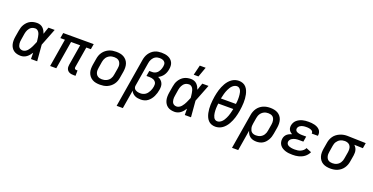

<svg xmlns="http://www.w3.org/2000/svg" viewBox="-28 -1678 5469 2815"><g transform="rotate(20 2706.0 -270.5)"><path d="M220 8Q190 8 162 1.5Q134 -5 111 -21Q88 -37 73 -61Q58 -85 51.5 -113Q45 -141 45.5 -171Q46 -201 51 -231L68 -331Q72 -357 80 -382Q88 -407 102.5 -430.5Q117 -454 137 -473.5Q157 -493 181.5 -505.5Q206 -518 232.5 -523Q259 -528 284 -528Q310 -528 334 -519.5Q358 -511 375.5 -494Q393 -477 405 -455.5Q417 -434 425 -411Q433 -438 442.5 -465.5Q452 -493 462 -520H559Q532 -453 506.5 -385.5Q481 -318 454 -252Q460 -189 464.5 -126Q469 -63 475 0H378Q378 -24 377.5 -48.5Q377 -73 377 -98Q363 -77 347 -57.5Q331 -38 311 -23Q291 -8 267 0Q243 8 220 8ZM220 -76Q240 -76 260 -87Q280 -98 294 -114.5Q308 -131 319.5 -149.5Q331 -168 340 -187Q349 -206 357 -225.5Q365 -245 374 -265Q372 -284 370 -302.5Q368 -321 365 -339Q362 -357 357 -375Q352 -393 343 -408Q334 -423 318.5 -433.5Q303 -444 284 -444Q269 -444 253.5 -440Q238 -436 224 -427Q210 -418 199.5 -405Q189 -392 181.5 -377.5Q174 -363 169.5 -348Q165 -333 162 -317L146 -217Q143 -201 142 -185Q141 -169 143 -153.5Q145 -138 150 -123.5Q155 -109 165 -98Q175 -87 189.5 -81.5Q204 -76 220 -76Z M1076 8H1045Q1028 8 1011.5 5.5Q995 3 980.5 -3.5Q966 -10 955 -21Q944 -32 938 -46.5Q932 -61 931 -77.5Q930 -94 933 -111L987 -436H845L773 0H677L749 -436H678L692 -520H1168L1154 -436H1083L1029 -111Q1028 -104 1029 -97Q1030 -90 1034.5 -85Q1039 -80 1045 -78Q1051 -76 1059 -76H1077Z M1455 8Q1423 8 1392.5 2.5Q1362 -3 1336 -18Q1310 -33 1291.5 -56Q1273 -79 1263.5 -107.5Q1254 -136 1254 -167.5Q1254 -199 1259 -231L1276 -331Q1280 -358 1290 -385Q1300 -412 1317.5 -436Q1335 -460 1358.5 -478.5Q1382 -497 1409 -508.5Q1436 -520 1463.5 -524Q1491 -528 1518 -528Q1550 -528 1580.5 -522.5Q1611 -517 1637 -502Q1663 -487 1682 -464Q1701 -441 1710 -412.5Q1719 -384 1719.5 -352.5Q1720 -321 1715 -289L1698 -189Q1694 -162 1684 -135Q1674 -108 1656.5 -84Q1639 -60 1615.5 -41.5Q1592 -23 1565 -11.5Q1538 0 1510 4Q1482 8 1455 8ZM1455 -76Q1472 -76 1489.5 -79Q1507 -82 1523.5 -89.5Q1540 -97 1554.5 -109Q1569 -121 1579 -136.5Q1589 -152 1595 -169Q1601 -186 1603 -203L1620 -303Q1623 -321 1623.5 -338.5Q1624 -356 1619.5 -372.5Q1615 -389 1606.5 -403Q1598 -417 1584 -426.5Q1570 -436 1553 -440Q1536 -444 1518 -444Q1501 -444 1483.5 -441Q1466 -438 1450 -430.5Q1434 -423 1419.5 -411Q1405 -399 1395 -383.5Q1385 -368 1379 -351Q1373 -334 1370 -317L1354 -217Q1351 -199 1350.5 -181.5Q1350 -164 1354 -147.5Q1358 -131 1367 -117Q1376 -103 1390 -93.5Q1404 -84 1420.5 -80Q1437 -76 1455 -76Z M1793 215 1919 -546Q1923 -572 1932 -598Q1941 -624 1956.5 -647.5Q1972 -671 1993.5 -690.5Q2015 -710 2040.5 -722Q2066 -734 2093 -738.5Q2120 -743 2146 -743Q2174 -743 2200.5 -739Q2227 -735 2251 -725Q2275 -715 2294 -698Q2313 -681 2324.5 -658Q2336 -635 2337.5 -607.5Q2339 -580 2334 -553Q2330 -528 2321.5 -504Q2313 -480 2298.5 -458.5Q2284 -437 2263.5 -419.5Q2243 -402 2220 -391Q2245 -381 2264 -364.5Q2283 -348 2294.5 -325Q2306 -302 2307 -275Q2308 -248 2303 -220Q2299 -194 2291 -167.5Q2283 -141 2271 -115.5Q2259 -90 2241 -66.5Q2223 -43 2200 -25.5Q2177 -8 2149.5 0Q2122 8 2095 8Q2070 8 2046.5 4.5Q2023 1 2001.5 -9Q1980 -19 1963 -36Q1946 -53 1938 -74L1890 215ZM2057 -76Q2077 -76 2096.5 -81.5Q2116 -87 2133 -98.5Q2150 -110 2162.5 -126.5Q2175 -143 2184.5 -161Q2194 -179 2200 -198Q2206 -217 2209 -236Q2211 -252 2211 -268Q2211 -284 2204.5 -297Q2198 -310 2186.5 -320Q2175 -330 2161.5 -335.5Q2148 -341 2132.5 -343.5Q2117 -346 2101 -346H2054L2068 -429H2115Q2131 -429 2146.5 -433.5Q2162 -438 2176.5 -448Q2191 -458 2201.5 -471.5Q2212 -485 2219.5 -500Q2227 -515 2231.5 -530.5Q2236 -546 2239 -562Q2241 -576 2241 -590Q2241 -604 2236 -615.5Q2231 -627 2221 -636Q2211 -645 2199 -650Q2187 -655 2173.5 -657Q2160 -659 2146 -659Q2130 -659 2114 -655.5Q2098 -652 2083 -643.5Q2068 -635 2056 -622.5Q2044 -610 2035.5 -595Q2027 -580 2021.5 -564Q2016 -548 2014 -532L1953 -162Q1950 -148 1952.5 -134.5Q1955 -121 1962 -111Q1969 -101 1980 -94Q1991 -87 2004 -83Q2017 -79 2030.5 -77.5Q2044 -76 2057 -76Z M2620 8Q2590 8 2562 1.5Q2534 -5 2511 -21Q2488 -37 2473 -61Q2458 -85 2451.5 -113Q2445 -141 2445.5 -171Q2446 -201 2451 -231L2468 -331Q2472 -357 2480 -382Q2488 -407 2502.5 -430.5Q2517 -454 2537 -473.5Q2557 -493 2581.5 -505.5Q2606 -518 2632.5 -523Q2659 -528 2684 -528Q2710 -528 2734 -519.5Q2758 -511 2775.5 -494Q2793 -477 2805 -455.5Q2817 -434 2825 -411Q2833 -438 2842.5 -465.5Q2852 -493 2862 -520H2959Q2932 -453 2906.5 -385.5Q2881 -318 2854 -252Q2860 -189 2864.5 -126Q2869 -63 2875 0H2778Q2778 -24 2777.5 -48.5Q2777 -73 2777 -98Q2763 -77 2747 -57.5Q2731 -38 2711 -23Q2691 -8 2667 0Q2643 8 2620 8ZM2620 -76Q2640 -76 2660 -87Q2680 -98 2694 -114.5Q2708 -131 2719.5 -149.5Q2731 -168 2740 -187Q2749 -206 2757 -225.5Q2765 -245 2774 -265Q2772 -284 2770 -302.5Q2768 -321 2765 -339Q2762 -357 2757 -375Q2752 -393 2743 -408Q2734 -423 2718.5 -433.5Q2703 -444 2684 -444Q2669 -444 2653.5 -440Q2638 -436 2624 -427Q2610 -418 2599.5 -405Q2589 -392 2581.5 -377.5Q2574 -363 2569.5 -348Q2565 -333 2562 -317L2546 -217Q2543 -201 2542 -185Q2541 -169 2543 -153.5Q2545 -138 2550 -123.5Q2555 -109 2565 -98Q2575 -87 2589.5 -81.5Q2604 -76 2620 -76ZM2699 -600 2737 -756H2829L2773 -600Z M3255 8Q3222 8 3193 -3Q3164 -14 3143.5 -36.5Q3123 -59 3111 -87Q3099 -115 3092.5 -145Q3086 -175 3083.5 -207Q3081 -239 3082 -271Q3083 -303 3086.5 -335.5Q3090 -368 3095 -401Q3100 -429 3106 -456.5Q3112 -484 3120.5 -511.5Q3129 -539 3140.5 -566Q3152 -593 3166.5 -618.5Q3181 -644 3201 -667.5Q3221 -691 3245.5 -708.5Q3270 -726 3298.5 -734.5Q3327 -743 3354 -743Q3387 -743 3416 -732Q3445 -721 3465.5 -698.5Q3486 -676 3498 -648Q3510 -620 3516.5 -590Q3523 -560 3525.5 -528Q3528 -496 3527 -464Q3526 -432 3522.5 -399.5Q3519 -367 3514 -334Q3509 -306 3503 -278.5Q3497 -251 3488.5 -223.5Q3480 -196 3468.5 -169Q3457 -142 3442.5 -116.5Q3428 -91 3408 -67.5Q3388 -44 3363.5 -26.5Q3339 -9 3310.5 -0.5Q3282 8 3255 8ZM3193 -409H3427Q3430 -428 3431.5 -446.5Q3433 -465 3433.5 -483.5Q3434 -502 3433 -520Q3432 -538 3430 -556Q3428 -574 3423.5 -591.5Q3419 -609 3410.5 -624Q3402 -639 3387.5 -649Q3373 -659 3354 -659Q3335 -659 3316.5 -650Q3298 -641 3283.5 -626.5Q3269 -612 3258 -594.5Q3247 -577 3238.5 -559Q3230 -541 3223 -522.5Q3216 -504 3211 -485Q3206 -466 3202 -447Q3198 -428 3193 -409ZM3255 -76Q3274 -76 3292.5 -85Q3311 -94 3325.5 -108.5Q3340 -123 3351 -140.5Q3362 -158 3370.5 -176Q3379 -194 3386 -212.5Q3393 -231 3398 -250Q3403 -269 3407.5 -288Q3412 -307 3416 -326H3182Q3180 -307 3178 -288.5Q3176 -270 3175.5 -251.5Q3175 -233 3176 -215Q3177 -197 3179 -179Q3181 -161 3186 -143.5Q3191 -126 3199 -111Q3207 -96 3221.5 -86Q3236 -76 3255 -76Z M3690 215H3593L3684 -331Q3688 -358 3698 -384.5Q3708 -411 3724.5 -435Q3741 -459 3764 -477.5Q3787 -496 3813.5 -507.5Q3840 -519 3867.5 -523.5Q3895 -528 3922 -528Q3953 -528 3983.5 -522Q4014 -516 4039.5 -501.5Q4065 -487 4083.5 -463.5Q4102 -440 4110.5 -411.5Q4119 -383 4119.5 -352Q4120 -321 4115 -289L4098 -189Q4094 -165 4086.5 -140.5Q4079 -116 4066 -93Q4053 -70 4035.5 -50Q4018 -30 3995 -16.5Q3972 -3 3946.5 2.5Q3921 8 3897 8Q3869 8 3843.5 1.5Q3818 -5 3797 -20.5Q3776 -36 3763 -58.5Q3750 -81 3743 -106ZM3859 -76Q3876 -76 3893 -79Q3910 -82 3926.5 -90Q3943 -98 3956.5 -110Q3970 -122 3979.5 -137.5Q3989 -153 3995 -169.5Q4001 -186 4003 -203L4020 -303Q4023 -320 4023 -337.5Q4023 -355 4019.5 -371.5Q4016 -388 4008 -402.5Q4000 -417 3986.5 -426.5Q3973 -436 3956 -440Q3939 -444 3922 -444Q3905 -444 3888 -441Q3871 -438 3855 -430Q3839 -422 3825.5 -410Q3812 -398 3802 -382.5Q3792 -367 3786.5 -350.5Q3781 -334 3778 -317L3763 -228Q3760 -210 3759 -191.5Q3758 -173 3762 -155.5Q3766 -138 3773 -122.5Q3780 -107 3793.5 -96Q3807 -85 3824 -80.5Q3841 -76 3859 -76Z M4459 8Q4431 8 4403 5Q4375 2 4349.5 -6Q4324 -14 4301.5 -27.5Q4279 -41 4263 -62Q4247 -83 4241 -110Q4235 -137 4240 -165Q4243 -185 4253 -204Q4263 -223 4279 -236.5Q4295 -250 4314 -259Q4333 -268 4353 -274Q4337 -282 4324 -293.5Q4311 -305 4302.5 -320Q4294 -335 4292 -353.5Q4290 -372 4293 -390Q4297 -413 4308.5 -435Q4320 -457 4339 -473.5Q4358 -490 4380.5 -501Q4403 -512 4426 -518Q4449 -524 4472.5 -526Q4496 -528 4519 -528Q4543 -528 4566.5 -526Q4590 -524 4613 -518Q4636 -512 4656.5 -501.5Q4677 -491 4692.5 -474.5Q4708 -458 4714.5 -435Q4721 -412 4717 -388L4716 -381H4620V-384Q4622 -396 4617 -406.5Q4612 -417 4603 -423.5Q4594 -430 4582.5 -434Q4571 -438 4559.5 -440.5Q4548 -443 4536 -443.5Q4524 -444 4511 -444Q4499 -444 4487 -443Q4475 -442 4462.5 -439.5Q4450 -437 4438 -432Q4426 -427 4415.5 -419.5Q4405 -412 4397.5 -400.5Q4390 -389 4388 -377Q4386 -364 4390 -353Q4394 -342 4403 -334.5Q4412 -327 4423.5 -323Q4435 -319 4447 -316.5Q4459 -314 4471 -313Q4483 -312 4495 -312H4559L4545 -228H4481Q4467 -228 4452.5 -227.5Q4438 -227 4424 -224Q4410 -221 4396 -216Q4382 -211 4369 -202.5Q4356 -194 4347 -181.5Q4338 -169 4335 -154Q4333 -139 4338 -125.5Q4343 -112 4354 -103Q4365 -94 4379 -89Q4393 -84 4407.5 -81Q4422 -78 4436.5 -77Q4451 -76 4466 -76Q4488 -76 4510.5 -79Q4533 -82 4554.5 -91.5Q4576 -101 4594.5 -117.5Q4613 -134 4621 -155L4704 -121Q4694 -99 4678 -79Q4662 -59 4642.5 -44Q4623 -29 4599.5 -18.5Q4576 -8 4553 -2Q4530 4 4506 6Q4482 8 4459 8Z M5051 8Q5020 8 4989.5 2Q4959 -4 4933.5 -18.5Q4908 -33 4890 -56.5Q4872 -80 4863 -108.5Q4854 -137 4854 -168Q4854 -199 4859 -231L4876 -331Q4880 -358 4890 -384Q4900 -410 4916.5 -433.5Q4933 -457 4956.5 -475Q4980 -493 5006 -504.5Q5032 -516 5059.5 -522Q5087 -528 5113 -528H5131L5412 -520L5398 -436L5263 -440Q5277 -427 5288 -410Q5299 -393 5304.5 -373.5Q5310 -354 5310 -332.5Q5310 -311 5307 -289L5290 -189Q5286 -162 5276 -135.5Q5266 -109 5249.5 -85Q5233 -61 5210 -42.5Q5187 -24 5160.5 -12.5Q5134 -1 5106 3.5Q5078 8 5051 8ZM5051 -76Q5068 -76 5085 -79Q5102 -82 5118.5 -90Q5135 -98 5148.5 -110Q5162 -122 5171.5 -137.5Q5181 -153 5187 -169.5Q5193 -186 5195 -203L5212 -303Q5216 -328 5215 -352.5Q5214 -377 5203.5 -398Q5193 -419 5172.5 -430.5Q5152 -442 5127 -444H5108Q5092 -444 5075.5 -440Q5059 -436 5043.5 -428Q5028 -420 5015 -407.5Q5002 -395 4992.5 -380.5Q4983 -366 4978 -350Q4973 -334 4970 -317L4954 -217Q4951 -200 4950.5 -182.5Q4950 -165 4954 -148.5Q4958 -132 4966 -117.5Q4974 -103 4987.5 -93.5Q5001 -84 5017.5 -80Q5034 -76 5051 -76Z"/></g></svg>

Font: Iosevka Aile Medium
Style: Italic
Weight: 500
Italic angle: -9°
Designer: Belleve Invis
Foundry: Belleve Invis
Version: Version 31.1.0; ttfautohint (v1.8.4)